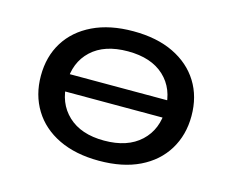

<svg xmlns="http://www.w3.org/2000/svg" viewBox="-78 -610 882 729"><g transform="rotate(15 363.0 -245.5)"><path d="M363 9Q271 9 204.5 -23Q138 -55 102.5 -113Q67 -171 67 -246Q67 -322 102.5 -379Q138 -436 204.5 -468Q271 -500 363 -500Q456 -500 522 -468Q588 -436 623.5 -379Q659 -322 659 -246Q659 -171 623.5 -113Q588 -55 522 -23Q456 9 363 9ZM362 -70Q454 -70 505.5 -118Q557 -166 557 -246Q557 -326 506 -373.5Q455 -421 363 -421Q271 -421 220 -373.5Q169 -326 169 -246Q169 -166 220 -118Q271 -70 362 -70ZM136 -212V-280H589V-212Z"/></g></svg>

Font: Nunito Sans 10pt Expanded Medium
Style: Regular
Weight: 500
Width: 7
Designer: Vernon Adams
Foundry: Vernon Adams
Version: Version 3.101;gftools[0.9.27]